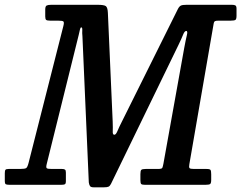

<svg xmlns="http://www.w3.org/2000/svg" viewBox="-72 -770 1006 800"><path d="M672 -583.5 390.5 -4Q386 5 380.2 7.8Q374.5 10.5 360.5 10.5H318.5Q306.5 10.5 303 5.2Q299.5 0 298 -10L271.5 -618Q270 -632.5 270.8 -644.2Q271.5 -656 266.5 -656Q263 -655.5 261.2 -647.2Q259.5 -639 256 -624.5L122.5 -86Q119 -72 123 -69Q127 -66 144 -66H186.5Q195 -66 198.8 -63.2Q202.5 -60.5 202.5 -51V-15.5Q202.5 -4.5 198.2 -2.2Q194 0 183 0H-31.5Q-43.5 0 -47.8 -2.2Q-52 -4.5 -52 -17V-48Q-52 -59 -49.2 -62.5Q-46.5 -66 -36 -66H10.5Q32 -66 37.2 -69.8Q42.5 -73.5 47 -91L192 -661.5Q196 -677 192.2 -680.5Q188.5 -684 168.5 -684H136.5Q124.5 -684 120.5 -687Q116.5 -690 116.5 -701.5V-730Q116.5 -744 122.5 -747Q128.5 -750 141 -750H335Q360.5 -750 368.5 -744.8Q376.5 -739.5 377.5 -716.5L397.5 -264Q398.5 -235.5 397.8 -222Q397 -208.5 404.5 -208.5Q411 -208.5 417.5 -224.2Q424 -240 435.5 -262.5L669.5 -733Q675 -743.5 681.8 -746.8Q688.5 -750 705 -750H894.5Q904.5 -750 909 -747.2Q913.5 -744.5 913.5 -733.5V-704.5Q913.5 -690.5 909 -687.2Q904.5 -684 890 -684H840Q828.5 -684 824 -682Q819.5 -680 818 -670L717 -86Q714.5 -73 717.8 -69.5Q721 -66 736.5 -66H788.5Q802.5 -66 805.2 -61.8Q808 -57.5 808 -43.5V-20.5Q808 -6 803.2 -3Q798.5 0 784 0H531.5Q519.5 0 516.2 -3.5Q513 -7 513 -19.5V-44.5Q513 -58.5 516.8 -62.2Q520.5 -66 535 -66H585.5Q602 -66 604.2 -70.5Q606.5 -75 609 -88.5L695.5 -569.5Q702 -605 706.5 -623Q711 -641 704 -641Q697 -641 691 -625.8Q685 -610.5 672 -583.5Z"/></svg>

Font: Besley* Narrow Medium
Style: Italic
Weight: 500
Width: 4
Italic angle: -13°
Designer: Owen Earl
Foundry: indestructible type*
Version: Version 3.000; ttfautohint (v1.8.3)